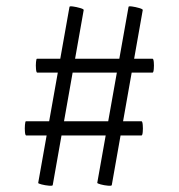

<svg xmlns="http://www.w3.org/2000/svg" viewBox="-20 -504 566 608"><path d="M147 82Q147 85 135 84Q123 83 111.5 80Q100 77 101 75L200 -482Q200 -485 211 -483.5Q222 -482 234 -478.5Q246 -475 245 -472ZM334 82Q334 85 322 84Q310 83 299 80Q288 77 288 75L387 -482Q387 -485 398 -483.5Q409 -482 421 -478.5Q433 -475 432 -472ZM63 -75Q60 -75 59 -86Q58 -97 59 -108.5Q60 -120 62 -120H428Q431 -120 432 -108.5Q433 -97 432 -86Q431 -75 428 -75ZM98 -274Q95 -274 94 -285.5Q93 -297 94 -307.5Q95 -318 97 -318H463Q466 -318 467 -307.5Q468 -297 467 -285.5Q466 -274 463 -274Z"/></svg>

Font: Cormorant SemiBold
Style: Regular
Weight: 600
Designer: Christian Thalmann (Catharsis Fonts)
Foundry: Catharsis Fonts
Version: Version 4.000